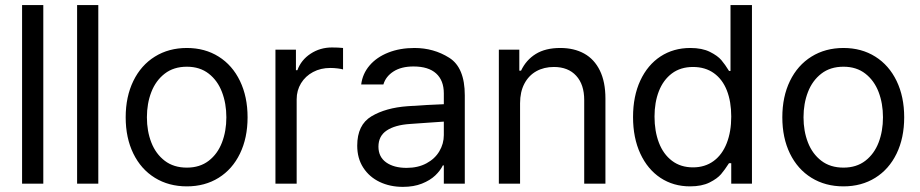

<svg xmlns="http://www.w3.org/2000/svg" viewBox="-20 -727 3642 760"><path d="M151.4 0H67.4V-707H151.4Z M369.1 0H285.2V-707H369.1Z M477.5 -262.7Q477.5 -344.2 507.8 -406.5Q538.1 -468.8 593 -502.9Q647.9 -537.1 719.7 -537.1Q791 -537.1 845.5 -502.9Q899.9 -468.8 929.9 -406.5Q960 -344.2 960 -262.7Q960 -181.2 929.9 -119.1Q899.9 -57.1 845.5 -23.2Q791 10.7 719.7 10.7Q647.9 10.7 593 -23.2Q538.1 -57.1 507.8 -119.1Q477.5 -181.2 477.5 -262.7ZM876 -262.7Q876 -317.4 858.6 -362.8Q841.3 -408.2 806.2 -435.5Q771 -462.9 719.7 -462.9Q667.5 -462.9 632.1 -435.5Q596.7 -408.2 579.1 -362.8Q561.5 -317.4 561.5 -262.7Q561.5 -208 579.1 -162.8Q596.7 -117.7 632.1 -90.6Q667.5 -63.5 719.7 -63.5Q771 -63.5 806.2 -90.6Q841.3 -117.7 858.6 -162.8Q876 -208 876 -262.7Z M1070.3 -530.3H1151.4V-449.2H1157.2Q1171.9 -489.7 1209.5 -514.4Q1247.1 -539.1 1293.9 -539.1Q1318.4 -539.1 1337.9 -537.1V-452.1Q1332.5 -454.1 1317.1 -456.1Q1301.8 -458 1287.1 -458Q1249.5 -458 1219.2 -441.9Q1189 -425.8 1171.6 -397.5Q1154.3 -369.1 1154.3 -334V0H1070.3Z M1593.3 -306.6Q1626.5 -309.1 1667.7 -311.3Q1709 -313.5 1736.8 -314.5V-357.4Q1736.8 -408.7 1706.3 -436.3Q1675.8 -463.9 1616.7 -463.9Q1568.4 -463.9 1537.6 -444.1Q1506.8 -424.3 1497.6 -392.6H1409.7Q1415 -435.1 1442.9 -467.8Q1470.7 -500.5 1516.8 -518.8Q1563 -537.1 1620.6 -537.1Q1696.8 -537.1 1758.3 -498.3Q1819.8 -459.5 1819.8 -349.6V0H1736.8V-72.3H1732.9Q1723.1 -51.8 1702.9 -32.5Q1682.6 -13.2 1650.1 -0.2Q1617.7 12.7 1574.7 12.7Q1523.9 12.7 1482.9 -6.8Q1441.9 -26.4 1418 -63.2Q1394 -100.1 1394 -150.4Q1394 -232.9 1450.4 -266.6Q1506.8 -300.3 1593.3 -306.6ZM1589.4 -62.5Q1634.8 -62.5 1668.2 -80.6Q1701.7 -98.6 1719.2 -128.4Q1736.8 -158.2 1736.8 -192.4V-245.6Q1725.1 -245.1 1672.4 -241.2L1603 -236.3Q1543.5 -232.4 1510.7 -210.4Q1478 -188.5 1478 -146.5Q1478 -106 1508.5 -84.2Q1539.1 -62.5 1589.4 -62.5Z M2038.6 0H1954.6V-530.3H2035.6V-447.3H2042.5Q2062.5 -489.7 2100.8 -513.4Q2139.2 -537.1 2197.8 -537.1Q2252.4 -537.1 2292.5 -514.9Q2332.5 -492.7 2354.5 -447.8Q2376.5 -402.8 2376.5 -336.9V0H2292.5V-331.1Q2292.5 -392.6 2260.7 -427.2Q2229 -461.9 2172.4 -461.9Q2133.3 -461.9 2103 -445.1Q2072.8 -428.2 2055.7 -395.8Q2038.6 -363.3 2038.6 -318.4Z M2485.8 -263.7Q2485.8 -346.2 2514.6 -408.2Q2543.5 -470.2 2594.7 -503.7Q2646 -537.1 2712.4 -537.1Q2759.3 -537.1 2790 -521.7Q2820.8 -506.3 2835.4 -489Q2850.1 -471.7 2865.7 -446.3H2871.6V-707H2956.5V0H2874.5V-81.1H2865.7Q2849.1 -55.2 2834.2 -37.6Q2819.3 -20 2788.6 -4.6Q2757.8 10.7 2711.4 10.7Q2645.5 10.7 2594.5 -22.9Q2543.5 -56.6 2514.6 -118.9Q2485.8 -181.2 2485.8 -263.7ZM2874.5 -265.6Q2874.5 -324.7 2857.2 -368.9Q2839.8 -413.1 2805.7 -437.5Q2771.5 -461.9 2723.1 -461.9Q2673.8 -461.9 2639.6 -436.3Q2605.5 -410.6 2588.1 -366.2Q2570.8 -321.8 2570.8 -265.6Q2570.8 -208 2588.1 -162.4Q2605.5 -116.7 2639.9 -90.6Q2674.3 -64.5 2723.1 -64.5Q2770.5 -64.5 2804.7 -89.6Q2838.9 -114.7 2856.7 -160.4Q2874.5 -206.1 2874.5 -265.6Z M3076.7 -262.7Q3076.7 -344.2 3106.9 -406.5Q3137.2 -468.8 3192.1 -502.9Q3247.1 -537.1 3318.8 -537.1Q3390.1 -537.1 3444.6 -502.9Q3499 -468.8 3529.1 -406.5Q3559.1 -344.2 3559.1 -262.7Q3559.1 -181.2 3529.1 -119.1Q3499 -57.1 3444.6 -23.2Q3390.1 10.7 3318.8 10.7Q3247.1 10.7 3192.1 -23.2Q3137.2 -57.1 3106.9 -119.1Q3076.7 -181.2 3076.7 -262.7ZM3475.1 -262.7Q3475.1 -317.4 3457.8 -362.8Q3440.4 -408.2 3405.3 -435.5Q3370.1 -462.9 3318.8 -462.9Q3266.6 -462.9 3231.2 -435.5Q3195.8 -408.2 3178.2 -362.8Q3160.6 -317.4 3160.6 -262.7Q3160.6 -208 3178.2 -162.8Q3195.8 -117.7 3231.2 -90.6Q3266.6 -63.5 3318.8 -63.5Q3370.1 -63.5 3405.3 -90.6Q3440.4 -117.7 3457.8 -162.8Q3475.1 -208 3475.1 -262.7Z"/></svg>

Font: WEMIX Pretendard
Style: Regular
Weight: 400
Designer: Base glyphs from Inter by Rasmus Andersson; Hangeul glyphs from Noto Sans CJK(Source Han Sans) by Jang Soo-young and Kan
Foundry: Kil Hyung-jin
Version: Version 1.000